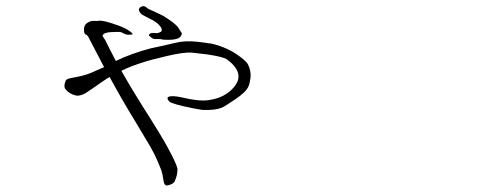

<svg xmlns="http://www.w3.org/2000/svg" viewBox="-20 -525 1540 608"><path d="M541 -402.3Q525.4 -397.5 498 -399.4H497.1Q487.3 -402.3 477.5 -401.4Q465.8 -400.4 460 -405.3Q455.1 -410.2 453.1 -411.1Q449.2 -414.1 455.1 -418.9H456.1Q460.9 -421.9 477.5 -419.9Q486.3 -421.9 490.2 -424.8Q497.1 -432.6 482.4 -447.3Q477.5 -452.1 472.7 -455.1Q467.8 -458 465.8 -460Q463.9 -460.9 448.2 -468.8Q428.7 -478.5 425.8 -482.4Q413.1 -497.1 427.7 -503.9Q430.7 -505.9 435.5 -505.4Q440.4 -504.9 444.3 -501Q447.3 -497.1 468.8 -488.3Q490.2 -478.5 499 -473.6Q534.2 -451.2 543 -439.5L555.7 -419.9V-418.9V-418Q553.7 -406.2 541 -402.3ZM188.5 -241.2Q182.6 -246.1 184.6 -258.8Q187.5 -270.5 190.4 -272.5Q195.3 -276.4 207 -278.3Q248 -285.2 269.5 -294.9Q290 -303.7 309.6 -312.5Q271.5 -384.8 263.7 -400.4Q256.8 -415 252.9 -415Q247.1 -416 246.1 -426.8Q245.1 -435.5 247.6 -441.9Q250 -448.2 255.9 -452.1Q261.7 -456.1 266.1 -457.5Q270.5 -459 279.3 -459Q287.1 -458 291 -459Q296.9 -460.9 314.5 -457Q333 -452.1 354.5 -444.3Q376 -436.5 388.7 -427.7Q398.4 -420.9 399.4 -418.5Q400.4 -416 397.9 -415.5Q395.5 -415 387.7 -415Q378.9 -415 372.1 -418.9Q365.2 -422.9 360.4 -423.8Q354.5 -423.8 344.7 -423.8Q305.7 -423.8 304.7 -411.1L313.5 -397.5Q323.2 -378.9 330.1 -364.3Q338.9 -346.7 346.7 -332Q397.5 -356.4 458 -372.1Q463.9 -373 478.5 -376.5Q493.2 -379.9 506.8 -382.8Q520.5 -385.7 532.2 -388.7Q566.4 -397.5 606.4 -392.6Q645.5 -387.7 650.4 -386.7Q704.1 -374 742.2 -343.8Q761.7 -329.1 765.6 -320.3Q775.4 -299.8 773.4 -279.3Q770.5 -258.8 766.6 -251Q758.8 -233.4 725.6 -210.9Q692.4 -188.5 683.6 -184.6Q663.1 -175.8 627 -176.8Q624 -175.8 593.8 -181.6Q525.4 -195.3 516.6 -203.1Q506.8 -212.9 512.7 -217.8Q522.5 -223.6 554.7 -216.8Q611.3 -203.1 640.6 -208Q692.4 -214.8 721.7 -250Q752.9 -288.1 711.9 -326.2Q701.2 -335 697.3 -337.9Q682.6 -345.7 637.7 -352.5Q590.8 -358.4 586.9 -358.4Q563.5 -360.4 508.8 -347.7Q454.1 -335 431.6 -327.1Q393.6 -315.4 364.3 -300.8Q388.7 -256.8 429.7 -191.4Q495.1 -88.9 511.7 -56.6Q541 -2.9 542 10.7Q542 30.3 533.2 48.8Q529.3 58.6 508.8 62.5Q500 62.5 498 47.9Q494.1 22.5 491.2 15.1Q488.3 7.8 479.5 -13.7Q470.7 -32.2 469.7 -35.2Q468.8 -36.1 456.1 -60.5Q435.5 -95.7 408.2 -140.6Q369.1 -204.1 327.1 -281.2Q321.3 -278.3 308.6 -269.5Q259.8 -235.4 250 -229.5Q231.4 -219.7 219.7 -222.7Q200.2 -227.5 188.5 -241.2Z"/></svg>

Font: ToneOZ-Zhuyin-Tsuipita-TC
Style: Regular
Weight: 400
Designer: ÂÆ£ÂøóÂáåJeffrey Xuan(jeffreyx@gmail.com, ToneOZ.com) ÈòøÂù§(cjkFonts)
Foundry: ToneOZ
Version: Version 0.240710